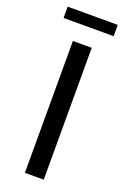

<svg xmlns="http://www.w3.org/2000/svg" viewBox="-162 -905 634 958"><g transform="rotate(20 155.0 -426.0)"><path d="M288 -792H22V-852H288ZM205 0H105V-700H205Z"/></g></svg>

Font: false
Style: Regular
Weight: 500
Designer: Julieta Ulanovsky
Foundry: Julieta Ulanovsky
Version: Version 7.222;hotconv 1.0.109;makeotfexe 2.5.65596